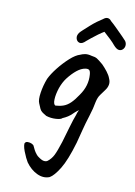

<svg xmlns="http://www.w3.org/2000/svg" viewBox="-87 -628 619 882"><g transform="rotate(10 223.0 -187.0)"><path d="M207 194Q179 205 148.5 190.5Q118 176 96 145Q92 139 85.5 125.5Q79 112 73.5 97.5Q68 83 66.5 72Q65 61 68 59Q71 53 80.5 53Q90 53 99 57Q108 61 110 67Q113 74 118 83.5Q123 93 130 101.5Q137 110 141 112Q157 124 167.5 125.5Q178 127 185 122Q202 109 212 89Q222 69 236 25Q247 -12 257.5 -48.5Q268 -85 277 -108Q280 -120 284.5 -128.5Q289 -137 293 -141H299Q277 -127 260.5 -110.5Q244 -94 218 -83Q212 -76 188.5 -74.5Q165 -73 143 -80Q129 -88 122 -93.5Q115 -99 111 -107.5Q107 -116 101 -131Q94 -146 99 -180Q104 -214 117 -248Q129 -273 152 -302Q175 -331 201 -354.5Q227 -378 248 -384Q256 -388 269 -390.5Q282 -393 300 -388Q317 -386 326 -380.5Q335 -375 355 -358Q368 -345 380 -329.5Q392 -314 397 -300Q404 -285 401.5 -271Q399 -257 389 -244Q380 -231 370 -218Q360 -205 355 -182Q350 -152 338 -114.5Q326 -77 318 -45L302 17Q277 102 252 142.5Q227 183 207 194ZM176 -134Q196 -135 213 -141Q230 -147 245.5 -162Q261 -177 278 -203Q295 -227 302 -251.5Q309 -276 307 -301Q306 -317 300.5 -322Q295 -327 282 -325Q263 -322 243 -306Q223 -290 203 -264Q188 -244 178 -216Q168 -186 167 -162Q166 -138 176 -134ZM264 -451Q247 -434 234.5 -437.5Q222 -441 218.5 -455Q215 -469 226 -483Q229 -487 240.5 -497.5Q252 -508 267 -521.5Q282 -535 297 -546Q312 -557 322 -563Q334 -573 344 -571.5Q354 -570 360 -561Q372 -551 389.5 -533.5Q407 -516 422 -501Q437 -486 439 -483Q446 -474 445.5 -462.5Q445 -451 437 -443Q429 -435 418 -436.5Q407 -438 393 -454Q386 -463 370 -478.5Q354 -494 339 -507Q327 -500 312 -489Q297 -478 284 -467.5Q271 -457 264 -451Z"/></g></svg>

Font: Caveat Medium
Style: Regular
Weight: 500
Designer: Pablo Impallari
Foundry: Pablo Impallari
Version: Version 2.000